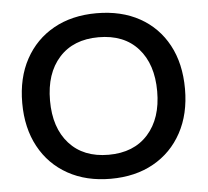

<svg xmlns="http://www.w3.org/2000/svg" viewBox="-50 -739 868 803"><g transform="rotate(-5 383.5 -337.5)"><path d="M383.3 10Q280.8 10 203.8 -32.9Q126.7 -75.8 84.2 -154.2Q41.7 -232.5 41.7 -337.5Q41.7 -443.3 84.2 -521.2Q126.7 -599.2 203.3 -642.1Q280 -685 383.3 -685Q487.5 -685 564.2 -642.5Q640.8 -600 682.9 -522.1Q725 -444.2 725 -337.5Q725 -232.5 682.5 -154.2Q640 -75.8 563.3 -32.9Q486.7 10 383.3 10ZM383.3 -90.8Q489.2 -90.8 548.8 -157.5Q608.3 -224.2 608.3 -337.5Q608.3 -451.7 549.2 -517.9Q490 -584.2 383.3 -584.2Q277.5 -584.2 217.9 -517.9Q158.3 -451.7 158.3 -337.5Q158.3 -223.3 217.9 -157.1Q277.5 -90.8 383.3 -90.8Z"/></g></svg>

Font: Funnel Display Medium
Style: Regular
Weight: 500
Designer: NORD ID, Kristian Moeller
Foundry: Dicotype
Version: Version 1.000